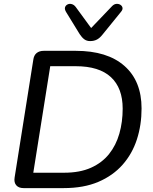

<svg xmlns="http://www.w3.org/2000/svg" viewBox="-20 -966 787 986"><path d="M101 0Q76 0 63.5 -14.5Q51 -29 55 -54L151 -659Q154 -682 168 -693.5Q182 -705 205 -705H369Q531 -705 619 -627.5Q707 -550 707 -409Q707 -324 683 -250Q659 -176 609.5 -120Q560 -64 485 -32Q410 0 307 0ZM151 -79H309Q390 -79 447 -104.5Q504 -130 540 -175Q576 -220 593 -280Q610 -340 610 -408Q610 -514 549.5 -570Q489 -626 369 -626H238ZM443 -755Q425 -755 412.5 -764.5Q400 -774 389 -791L319 -905Q311 -919 314 -928.5Q317 -938 326.5 -943Q336 -948 348 -945Q360 -942 369 -930L448 -822L556 -935Q566 -945 577.5 -946Q589 -947 598 -941.5Q607 -936 609 -926.5Q611 -917 602 -906L507 -789Q493 -771 478 -763Q463 -755 443 -755Z"/></svg>

Font: Nunito Medium
Style: Italic
Weight: 500
Designer: Vernon Adams
Foundry: Vernon Adams
Version: Version 3.601